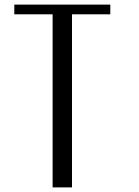

<svg xmlns="http://www.w3.org/2000/svg" viewBox="-20 -812 602 832"><path d="M458 -792V-750H292V0H208V-750H42V-792Z"/></svg>

Font: wanta
Style: Medium
Weight: 500
Version: Version 0.91